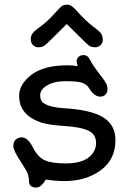

<svg xmlns="http://www.w3.org/2000/svg" viewBox="-20 -783 539 838"><path d="M261.7 7.3Q219.2 7.3 179.7 0.5Q159.7 35.6 137.7 35.6Q106.4 35.6 106.4 6.8Q106.4 -18.6 93.5 -40.5Q80.6 -62.5 70.8 -77.1Q38.1 -126 38.1 -145.5Q38.1 -165 49.3 -174.3Q60.5 -183.6 74.2 -183.6Q101.1 -183.6 122.8 -140.9Q144.5 -98.1 174.3 -84Q204.1 -69.8 268.1 -69.8Q362.3 -69.8 390.6 -123.5Q399.4 -139.6 399.4 -158.7Q399.4 -196.8 366.2 -212.6Q333 -228.5 263.2 -232.9Q193.4 -237.3 160.2 -248Q63.5 -280.8 63.5 -364.3Q63.5 -415.5 117.4 -456.8Q171.4 -498 275.4 -498Q297.4 -498 319.3 -494.1Q314.5 -507.8 314.5 -517.1Q314.5 -526.4 322.8 -534.4Q331.1 -542.5 343.5 -542.5Q356 -542.5 362.8 -536.1Q369.6 -529.8 378.4 -512.5Q387.2 -495.1 412.1 -463.1Q437 -431.2 443.1 -419.2Q449.2 -407.2 449.2 -393.6Q449.2 -379.9 440.7 -370.6Q432.1 -361.3 418 -361.3Q391.1 -361.3 369.6 -397Q358.9 -415 338.4 -421.9Q317.9 -428.7 267.1 -428.7Q216.3 -428.7 185.8 -410.4Q155.3 -392.1 155.3 -367.2Q155.3 -342.3 170.9 -332.5Q199.7 -314 260.7 -310.5Q377.9 -303.7 430.9 -270.5Q483.9 -237.3 483.9 -171.4Q483.9 -86.9 419.4 -39.8Q355 7.3 261.7 7.3ZM312.5 -738.3Q355.5 -689.9 387.2 -666.7Q418.9 -643.6 423.8 -632.3Q428.7 -621.1 428.7 -608.2Q428.7 -595.2 418.7 -585.9Q408.7 -576.7 397.7 -576.7Q386.7 -576.7 378.2 -579.1Q369.6 -581.5 355.5 -595.2L271.5 -678.2Q183.6 -590.3 176 -585.2Q168.5 -580.1 162.1 -578.4Q155.8 -576.7 145 -576.7Q134.3 -576.7 124.3 -585.9Q114.3 -595.2 114.3 -611.6Q114.3 -627.9 123.3 -638.9Q132.3 -649.9 159.4 -669.4Q186.5 -689 216.3 -722.2Q246.1 -755.4 253.7 -759Q261.2 -762.7 275.9 -762.7Q290.5 -762.7 312.5 -738.3Z"/></svg>

Font: Oldenburg
Style: Regular
Weight: 400
Designer: Nicole Fally
Foundry: Nicole Fally
Version: Version 1.001